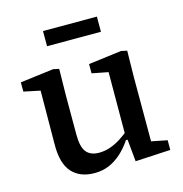

<svg xmlns="http://www.w3.org/2000/svg" viewBox="-103 -773 840 881"><g transform="rotate(-15 317.0 -332.5)"><path d="M240 13Q171 13 133 -29Q95 -71 96 -162L98 -447L130 -410L20 -433V-477L179 -497L206 -491L204 -367V-178Q204 -121 223.5 -96.5Q243 -72 284 -72Q310 -72 335.5 -80.5Q361 -89 386.5 -105Q412 -121 437 -143L445 -96H417Q395 -63 368 -38.5Q341 -14 309.5 -0.5Q278 13 240 13ZM435 9 424 -105 420 -106 421 -418 344 -433V-477L501 -497L529 -491L527 -367V-61L602 -46V0ZM179 -606V-678H435V-606Z"/></g></svg>

Font: Source Serif 4 Medium
Style: Regular
Weight: 500
Designer: Frank Grießhammer
Foundry: Adobe Systems Incorporated
Version: Version 4.004;hotconv 1.0.116;makeotfexe 2.5.65601